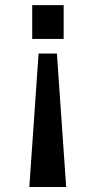

<svg xmlns="http://www.w3.org/2000/svg" viewBox="-20 -585 424 751"><path d="M130.9 -375.5H202.6L238.8 146.5H94.7ZM106 -432.6V-564.9H229V-432.6Z"/></svg>

Font: Ride
Style: Bold
Weight: 700
Version: Version 3.000